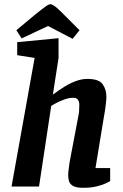

<svg xmlns="http://www.w3.org/2000/svg" viewBox="-20 -889 587 915"><path d="M376 6Q343 6 328 -3Q313 -12 309 -25.5Q305 -39 305 -52Q305 -68 307.5 -84.5Q310 -101 311 -112L353 -334Q356 -347 357 -361.5Q358 -376 358 -390Q358 -404 351.5 -413.5Q345 -423 329 -423Q309 -423 287 -415Q265 -407 248 -398Q231 -389 224 -384L166 0H35L145 -613L62 -626V-688L259 -707V-613L232 -438Q261 -460 289 -477Q317 -494 344 -503.5Q371 -513 396 -513Q451 -513 469 -488Q487 -463 487 -428Q487 -416 485 -398Q483 -380 480.5 -363.5Q478 -347 476 -337L435 -88H505V-26Q502 -24 486 -16Q470 -8 442 -1Q414 6 376 6ZM326 -704 209 -765 83 -706 58 -745 148 -820Q167 -835 181 -846Q195 -857 204.5 -863Q214 -869 220 -869Q225 -869 233 -864.5Q241 -860 251 -851.5Q261 -843 273 -831L359 -745Z"/></svg>

Font: Faustina
Style: Bold Italic
Weight: 700
Italic angle: -8°
Designer: Alfonso Garcia
Foundry: http://www.omnibus-type.com
Version: Version 1.200